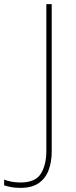

<svg xmlns="http://www.w3.org/2000/svg" viewBox="-118 -734 369 928"><path d="M-19 174Q-47 174 -66 170Q-85 166 -98 162V134Q-84 140 -63 144Q-42 148 -19 148Q53 148 79.5 105.5Q106 63 106 -5V-714H132V-2Q132 47 117.5 87Q103 127 70 150.5Q37 174 -19 174Z"/></svg>

Font: Noto Sans Sinhala UI Thin
Style: Regular
Weight: 100
Designer: Jelle Bosma - Monotype Design Team
Foundry: Monotype Imaging Inc.
Version: Version 2.006; ttfautohint (v1.8.4.7-5d5b)